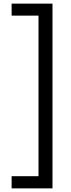

<svg xmlns="http://www.w3.org/2000/svg" viewBox="-20 -820 389 1057"><path d="M44 150H192V-734H44V-800H269V217H44Z"/></svg>

Font: Noto Sans Sinhala
Style: Regular
Weight: 400
Designer: Jelle Bosma - Monotype Design Team
Foundry: Monotype Imaging Inc.
Version: Version 1.900